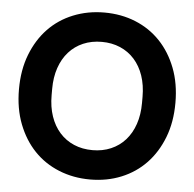

<svg xmlns="http://www.w3.org/2000/svg" viewBox="-51 -741 811 802"><g transform="rotate(5 354.5 -340.0)"><path d="M355 10Q285 10 224.5 -14.5Q164 -39 120.5 -84.5Q77 -130 52 -194.5Q27 -259 27 -340Q27 -421 52 -485.5Q77 -550 120.5 -595.5Q164 -641 224.5 -665.5Q285 -690 355 -690Q426 -690 486 -665.5Q546 -641 589.5 -595.5Q633 -550 658 -485.5Q683 -421 683 -340Q683 -259 658 -194.5Q633 -130 589.5 -84.5Q546 -39 486 -14.5Q426 10 355 10ZM165 -327Q165 -278 178.5 -238.5Q192 -199 217 -171Q242 -143 277 -128Q312 -113 355 -113Q397 -113 432 -128Q467 -143 492 -171Q517 -199 530.5 -238.5Q544 -278 544 -327V-353Q544 -402 530.5 -441.5Q517 -481 492 -509Q467 -537 432 -552Q397 -567 355 -567Q312 -567 277 -552Q242 -537 217 -509Q192 -481 178.5 -441.5Q165 -402 165 -353Z"/></g></svg>

Font: CyStack Display
Style: Bold
Weight: 700
Designer: Weizhong Zhang
Foundry: 本地遙控
Version: Version 1.000;Glyphs 3.1.2 (3151)